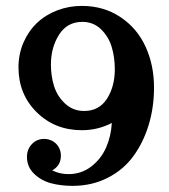

<svg xmlns="http://www.w3.org/2000/svg" viewBox="-20 -623 565 641"><path d="M183.3 -103.3Q183.3 -70 154.2 -54.2Q179.2 -41.7 208.3 -41.7Q251.7 -41.7 284.6 -67.1Q317.5 -92.5 334.2 -130.4Q350.8 -168.3 353.3 -212.5Q306.7 -188.3 253.3 -188.3Q163.3 -188.3 102.5 -248.3Q41.7 -308.3 41.7 -398.3Q41.7 -442.5 58.3 -480.8Q75 -519.2 103.3 -546.2Q131.7 -573.3 170.8 -588.3Q210 -603.3 253.3 -603.3Q325.8 -603.3 381.7 -566.2Q437.5 -529.2 465.8 -467.5Q494.2 -405.8 494.2 -330.8Q494.2 -264.2 476.2 -205.4Q458.3 -146.7 425 -101.3Q391.7 -55.8 339.2 -29.2Q286.7 -2.5 222.5 -2.5Q183.3 -2.5 150.4 -11.2Q117.5 -20 93.8 -42.9Q70 -65.8 70 -99.2Q70 -124.2 86.2 -141.7Q102.5 -159.2 127.5 -159.2Q142.5 -159.2 155.4 -152.1Q168.3 -145 175.8 -132.1Q183.3 -119.2 183.3 -103.3ZM150 -407.5Q150 -368.3 160.8 -334.6Q171.7 -300.8 197.9 -276.7Q224.2 -252.5 260.8 -252.5Q310.8 -252.5 337.1 -293.3Q363.3 -334.2 363.3 -391.7Q363.3 -431.7 352.9 -466.2Q342.5 -500.8 317.1 -525.4Q291.7 -550 255 -550Q204.2 -550 177.1 -507.1Q150 -464.2 150 -407.5Z"/></svg>

Font: Chomsky
Style: Regular
Weight: 400
Version: Version 2.3